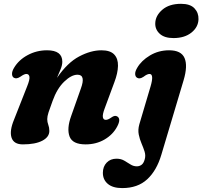

<svg xmlns="http://www.w3.org/2000/svg" viewBox="-20 -743 1060 1006"><path d="M53 -335.5Q43.5 -341 43 -355Q42.5 -369 53.5 -387.5Q78 -429 124.8 -454.2Q171.5 -479.5 226.5 -479.5Q306.5 -479.5 306.5 -419.5Q306.5 -402.5 298 -381.2Q289.5 -360 278.5 -335Q333.5 -415 394.8 -447.2Q456 -479.5 511.5 -479.5Q557.5 -479.5 578.2 -457.8Q599 -436 598.2 -398Q597.5 -360 579 -311.5L528.5 -175Q516.5 -143 519 -129Q521.5 -115 534.5 -115Q546 -115 563.5 -127.5Q582 -141 595 -132.5Q615 -119.5 594 -80Q572 -38 528 -12.2Q484 13.5 428.5 13.5Q360 13.5 344.5 -27.8Q329 -69 353 -135.5L403.5 -278.5Q430.5 -351.5 386 -351.5Q354 -351.5 316.2 -315Q278.5 -278.5 255.5 -214Q241 -175 234.2 -154Q227.5 -133 227.5 -119Q227.5 -103.5 233 -89.2Q238.5 -75 238.5 -57Q238.5 -25 201.8 -5.8Q165 13.5 100 13.5Q52 13.5 40.5 -21.8Q29 -57 53.5 -116L122 -290Q137 -327 134.2 -341.2Q131.5 -355.5 118 -355.5Q107 -355.5 87.5 -341.5Q66.5 -327.5 53 -335.5ZM889 -543.5Q841.5 -543.5 817 -566Q792.5 -588.5 793.5 -621Q794.5 -661 830.5 -692Q866.5 -723 928.5 -723Q976.5 -723 998.8 -699.5Q1021 -676 1020 -642.5Q1019 -601 983 -572.2Q947 -543.5 889 -543.5ZM942 -322.5 825.5 67.5Q801 150.5 751.2 196.5Q701.5 242.5 620.5 242.5Q571 242.5 545 220.5Q519 198.5 519 162.5Q519 130 538.8 109.2Q558.5 88.5 590.5 88.5Q613.5 88.5 630.8 98.5Q648 108.5 663.5 118.5Q679 128.5 697 128.5Q711 128.5 722 120.2Q733 112 738.5 91Q744 71.5 737.5 51Q731 30.5 721.5 8.5Q712 -13.5 707 -38.2Q702 -63 710 -91.5L769 -290.5Q788 -355.5 763.5 -355.5Q751 -355.5 732.5 -341Q721 -333.5 713 -332.5Q705 -331.5 698.5 -335.5Q689 -341 688.2 -354.8Q687.5 -368.5 698.5 -387Q720.5 -425.5 765.8 -452.5Q811 -479.5 866 -479.5Q929.5 -479.5 947 -438.8Q964.5 -398 942 -322.5Z"/></svg>

Font: Fraunces 9pt Soft
Style: Bold Italic
Weight: 700
Italic angle: -16°
Version: Version 1.000;[b76b70a41]